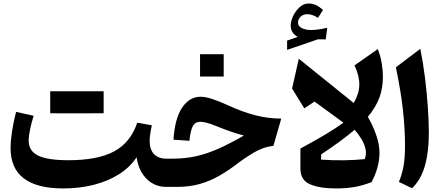

<svg xmlns="http://www.w3.org/2000/svg" viewBox="-20 -1061 2520 1090"><path d="M755.4 -168.5Q718.8 -111.8 656.2 -72.3Q593.8 -32.7 512.9 -12Q432.1 8.8 339.4 8.8Q40 8.8 40 -220.2Q40 -259.8 48.1 -314Q56.2 -368.2 71.3 -425.8L170.9 -403.8Q158.2 -362.8 150.4 -325Q142.6 -287.1 142.6 -263.2Q142.6 -204.1 196.3 -177.7Q250 -151.4 369.1 -151.4Q533.7 -151.4 627.2 -201.2Q720.7 -251 759.3 -364.7L841.8 -349.6Q835.4 -318.8 832.5 -297.9Q829.6 -276.9 829.6 -260.7Q829.6 -212.4 854.2 -186.3Q878.9 -160.2 924.8 -160.2H925.3V0H924.8Q857.9 0 812.3 -45.7Q766.6 -91.3 755.4 -168.5ZM568.4 -418 418 -417.5H344.7Q310.5 -417.5 265.1 -418V-543H568.4Z M1118.2 -511.7Q1145.5 -511.7 1184.3 -499.3Q1223.1 -486.8 1278.3 -461.4Q1359.4 -424.3 1431.9 -406Q1504.4 -387.7 1576.7 -387.7L1532.2 -232.9Q1473.6 -226.6 1418.5 -193.4Q1363.3 -160.2 1316.9 -124Q1272 -90.3 1222.7 -62Q1173.3 -33.7 1115 -16.8Q1056.6 0 984.4 0H925.3Q915.5 0 910.6 -7.8Q905.8 -15.6 905.8 -36.6V-123.5Q905.8 -144.5 910.6 -152.3Q915.5 -160.2 925.3 -160.2H959Q1032.2 -160.2 1095.9 -174.8Q1159.7 -189.5 1224.4 -218.8Q1289.1 -248 1364.7 -291.5Q1322.8 -302.7 1287.6 -314.9Q1252.4 -327.1 1208 -345.2Q1173.8 -358.9 1152.6 -364.3Q1131.3 -369.6 1116.7 -369.6Q1088.4 -369.6 1075 -345.5Q1061.5 -321.3 1055.2 -261.7L964.8 -268.1Q972.7 -389.2 1014.2 -450.4Q1055.7 -511.7 1118.2 -511.7ZM1115.7 -753.4H1250V-626.5H1115.7Z M1929.7 -364.7 1765.6 -484.4 1707.5 -445.8 1638.2 -558.6 1676.3 -727.5 1988.3 -476.1Q2018.6 -528.3 2019.8 -578.4Q2021 -628.4 1992.7 -689.9L2124.5 -782.2Q2140.1 -744.1 2147 -702.4Q2153.8 -660.6 2153.8 -626.5Q2153.8 -562.5 2134.8 -509Q2115.7 -455.6 2068.4 -397.5Q2094.2 -354 2114.3 -298.6Q2134.3 -243.2 2134.3 -193.8Q2134.3 -151.9 2122.6 -109.4Q2110.8 -66.9 2089.4 -27.3Q2039.1 -7.3 1991.9 0.7Q1944.8 8.8 1888.2 8.8Q1795.4 8.8 1740.5 -14.6Q1685.5 -38.1 1685.5 -103V-217.8Q1769 -262.7 1829.3 -298.8Q1889.6 -335 1929.7 -364.7ZM1993.2 -324.2Q1917 -259.3 1803.2 -184.6L1802.7 -154.8Q1865.2 -150.4 1930.7 -151.1Q1996.1 -151.9 2050.3 -157.7Q2061.5 -184.6 2055.4 -213.6Q2049.3 -242.7 2032.2 -271.2Q2015.1 -299.8 1993.2 -324.2ZM1671.9 -932.6Q1671.9 -912.1 1693.8 -901.4Q1715.8 -890.6 1745.6 -890.6Q1764.2 -890.6 1788.8 -894Q1813.5 -897.5 1837.9 -903.3L1829.1 -837.4L1785.2 -837.9L1609.9 -777.8V-830.6L1670.4 -851.6Q1630.4 -873 1630.4 -916Q1630.4 -941.4 1644.3 -970.5Q1658.2 -999.5 1681.2 -1020.3Q1704.1 -1041 1731 -1041Q1753.4 -1041 1771.5 -1033.2Q1789.6 -1025.4 1814 -1004.9L1785.2 -959.5Q1753.4 -980.5 1725.1 -980.5Q1702.6 -980.5 1687.3 -966.8Q1671.9 -953.1 1671.9 -932.6Z M2366.2 -783.7Q2381.8 -707 2392.6 -620.8Q2403.3 -534.7 2408.9 -452.6Q2414.6 -370.6 2414.6 -306.2Q2414.6 -198.2 2392.3 -119.9Q2370.1 -41.5 2319.3 7.8L2244.6 -28.3Q2262.2 -70.3 2270.8 -117.4Q2279.3 -164.6 2279.3 -235.4Q2279.3 -327.6 2267.8 -433.8Q2256.3 -540 2227.5 -679.2Z"/></svg>

Font: Pinar-DS3-FD Bold
Style: Regular
Weight: 700
Designer: Amin Abedi
Version: Version 3.000